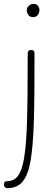

<svg xmlns="http://www.w3.org/2000/svg" viewBox="-45 -749 291 989"><path d="M115.2 -491.7Q132.8 -491.7 132.8 -474.1Q132.8 -361.8 132.1 -271Q131.3 -180.2 128.9 -108.9Q125 2.9 113 75.9Q101.1 148.9 73 184.6Q44.9 220.2 -7.3 220.2Q-14.6 220.2 -19.8 214.8Q-24.9 209.5 -24.9 202.1Q-24.9 184.1 -7.3 184.1Q26.9 184.1 47.6 157Q68.4 129.9 79.1 65.4Q89.8 1 93.8 -110.8Q96.2 -181.6 96.9 -271.7Q97.7 -361.8 97.7 -474.1Q97.7 -491.7 115.2 -491.7ZM92.8 -694.8Q92.8 -708 102.5 -718.5Q112.3 -729 128.4 -729Q144 -729 151.1 -718Q158.2 -707 158.2 -698.2Q158.2 -683.6 149.7 -672.1Q141.1 -660.6 126 -660.6Q107.9 -660.6 100.3 -673.1Q92.8 -685.5 92.8 -694.8Z"/></svg>

Font: Mikhak-DS2-FD ExtraLight
Style: Regular
Weight: 200
Designer: Amin Abedi
Version: Version 3.2